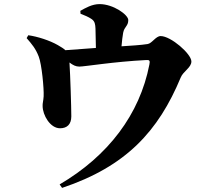

<svg xmlns="http://www.w3.org/2000/svg" viewBox="-20 -841 1040 937"><path d="M373 -774C393 -766 411 -759 427 -748C443 -737 445 -723 446 -701L448 -607L299 -596C291 -604 279 -611 262 -621C222 -644 162 -663 118 -669L110 -655C136 -625 154 -604 169 -565C184 -527 195 -407 193 -371C192 -351 187 -335 188 -324C188 -279 225 -215 273 -215C307 -215 328 -234 328 -273C328 -319 323 -474 319 -536C336 -523 350 -516 367 -516C393 -516 535 -540 694 -548C710 -549 713 -545 709 -526C662 -283 508 -80 271 59L283 76C596 -29 753 -201 862 -463C874 -493 914 -511 914 -541C914 -578 814 -665 764 -665C740 -665 722 -629 700 -626C668 -621 620 -618 573 -615C575 -640 578 -664 581 -681C587 -712 606 -713 606 -743C606 -769 533 -821 466 -821C429 -821 397 -802 372 -788Z"/></svg>

Font: Source Han Serif KR Heavy
Style: Regular
Weight: 900
Designer: Ryoko NISHIZUKA 西塚涼子 (kana & ideographs); Frank Grießhammer (Latin, Greek & Cyrillic); Wenlong ZHANG 张文龙 (bopomofo); San
Foundry: Adobe
Version: Version 2.001;hotconv 1.1.0;makeotfexe 2.6.0